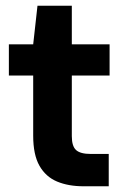

<svg xmlns="http://www.w3.org/2000/svg" viewBox="-20 -651 418 671"><path d="M272 0Q219 0 179.5 -16.5Q140 -33 118 -71.5Q96 -110 96 -177V-387H11V-496H96L111 -631H231V-496H363V-387H231V-175Q231 -140 246 -126.5Q261 -113 297 -113H360V0Z"/></svg>

Font: DM Sans 9pt 36pt
Style: Bold
Weight: 700
Version: Version 4.004;gftools[0.9.30]